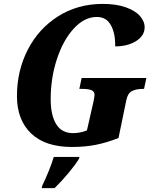

<svg xmlns="http://www.w3.org/2000/svg" viewBox="-20 -744 795 985"><path d="M67 -251Q67 -381 122.5 -489Q178 -597 278.5 -660.5Q379 -724 507 -724Q575 -724 624 -707Q673 -690 697.5 -662.5Q722 -635 722 -604Q722 -561 678.5 -533.5Q635 -506 571 -506Q572 -574 548.5 -615.5Q525 -657 477 -657Q413 -657 358.5 -597.5Q304 -538 272 -441Q240 -344 240 -235Q240 -154 268 -107.5Q296 -61 355 -61Q391 -61 426 -75L459 -220Q465 -249 465 -256Q465 -275 449 -281.5Q433 -288 401 -288H387L399 -344H731L719 -288H715Q678 -288 656.5 -276.5Q635 -265 628 -230L588 -36Q527 -12 471.5 -1Q416 10 349 10Q212 10 139.5 -59.5Q67 -129 67 -251ZM197 208Q235 129 256 61H388L385 71Q366 102 331 144Q296 186 260 221H194Z"/></svg>

Font: Noto Serif NarrowExtraBold
Style: Italic
Weight: 800
Width: 4
Italic angle: -12°
Designer: Monotype Design Team
Foundry: Monotype Imaging Inc.
Version: Version 1.001